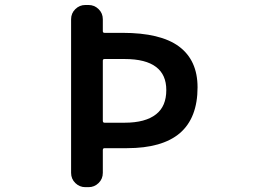

<svg xmlns="http://www.w3.org/2000/svg" viewBox="-20 -775 1040 774"><path d="M324.2 -20.5Q300.8 -20.5 283.7 -37.1Q266.6 -53.7 266.6 -78.1V-697.3Q266.6 -721.7 283.7 -738.3Q300.8 -754.9 324.2 -754.9H336.9Q360.4 -754.9 377.4 -738.3Q394.5 -721.7 394.5 -697.3V-649.4Q394.5 -642.6 401.4 -642.6H473.6Q627 -642.6 701.2 -587.9Q776.4 -532.2 776.4 -422.9Q776.4 -299.8 705.1 -238.3Q633.8 -177.7 492.2 -177.7H401.4Q394.5 -177.7 394.5 -169.9V-78.1Q394.5 -53.7 377.4 -37.1Q360.4 -20.5 336.9 -20.5ZM482.4 -280.3Q566.4 -280.3 609.4 -314.5Q650.4 -346.7 650.4 -412.1Q650.4 -473.6 609.4 -504.9Q567.4 -537.1 482.4 -537.1H401.4Q394.5 -537.1 394.5 -530.3V-288.1Q394.5 -280.3 401.4 -280.3Z"/></svg>

Font: Rounded Mgen+ 2m medium
Style: Regular
Weight: 500
Designer: [Source Han Sans]
Ryoko NISHIZUKA  (kana & ideographs); Paul D. Hunt (Latin, Greek & Cyrillic); Wenlong ZHANG  (bopomofo
Version: Version 1.059.20150602